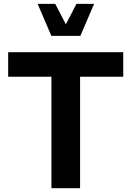

<svg xmlns="http://www.w3.org/2000/svg" viewBox="-20 -988 689 1008"><path d="M400.4 0V-585H627V-713.9H22.9V-585H250V0ZM177.7 -967.8 249.5 -799.8H401.9L474.1 -967.8H381.3L325.7 -860.4L270 -967.8Z"/></svg>

Font: Estedad-FD-VF Thin
Style: Regular
Weight: 100
Designer: Amin Abedi
Version: Version 5.0